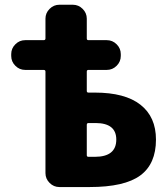

<svg xmlns="http://www.w3.org/2000/svg" viewBox="-20 -794 690 794"><path d="M338.9 -418Q338.9 -411.1 345.7 -411.1H372.1Q497.1 -411.1 561 -360.8Q625 -310.5 625 -216.8Q625 -116.2 560.1 -68.4Q495.1 -20.5 350.6 -20.5H225.6Q202.1 -20.5 185.1 -37.6Q168 -54.7 168 -78.1V-498Q168 -504.9 160.2 -504.9H84Q60.5 -504.9 43.5 -522Q26.4 -539.1 26.4 -562.5V-570.3Q26.4 -593.8 43.5 -610.8Q60.5 -627.9 84 -627.9H160.2Q168 -627.9 168 -634.8V-716.8Q168 -740.2 185.1 -757.3Q202.1 -774.4 225.6 -774.4H281.2Q304.7 -774.4 321.8 -757.3Q338.9 -740.2 338.9 -716.8V-634.8Q338.9 -627.9 345.7 -627.9H421.9Q445.3 -627.9 462.4 -610.8Q479.5 -593.8 479.5 -570.3V-562.5Q479.5 -539.1 462.4 -522Q445.3 -504.9 421.9 -504.9H345.7Q338.9 -504.9 338.9 -498ZM338.9 -152.3Q338.9 -145.5 345.7 -145.5H372.1Q460.9 -145.5 460.9 -216.8Q460.9 -285.2 375 -285.2Q373 -285.2 372.1 -285.2H345.7Q338.9 -285.2 338.9 -277.3Z"/></svg>

Font: Gen Jyuu Gothic Heavy
Style: Bold
Weight: 900
Designer: [Source Han Sans]
Ryoko NISHIZUKA  (kana & ideographs); Paul D. Hunt (Latin, Greek & Cyrillic); Wenlong ZHANG  (bopomofo
Version: Version 1.002.20150607